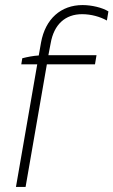

<svg xmlns="http://www.w3.org/2000/svg" viewBox="-20 -738 448 758"><path d="M68 -508 64 -484H127L43 0H81L165 -484H355L361 -520H171L180 -567C193 -642 238 -682 304 -682C340 -682 375 -672 402 -657L408 -693C384 -708 342 -718 306 -718C221 -718 159 -664 142 -570L133 -519C113 -518 87 -513 68 -508Z"/></svg>

Font: Fixel Display ExtraLight
Style: Italic
Weight: 200
Italic angle: -10°
Designer: AlfaBravo + MacPaw
Foundry: Kyrylo Tkachov, Marchela Mozhyna, Serhii Makarenko, Maria Weinstein, Zakhar Kryvoshyya
Version: Version 1.210;Glyphs 3.2 (3217)